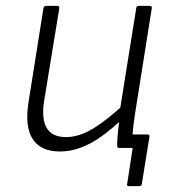

<svg xmlns="http://www.w3.org/2000/svg" viewBox="-20 -504 579 654"><path d="M419 130Q411 130 413 123L432 0H393L431 -46H482Q491 -46 489 -38L463 123Q461 130 455 130ZM184 12Q119 12 91.5 -30Q64 -72 77 -155L128 -476Q130 -484 137 -484H175Q183 -484 182 -476L130 -158Q121 -98 139.5 -67.5Q158 -37 205 -37Q249 -37 297 -66Q345 -95 406 -152L397 -99Q360 -64 325 -39Q290 -14 255 -1Q220 12 184 12ZM386 0Q379 0 379 -7Q379 -29 381.5 -52Q384 -75 387 -99L388 -126L444 -476Q445 -484 452 -484H490Q498 -484 497 -476L440 -117Q436 -91 433 -62.5Q430 -34 428 -7Q428 0 420 0Z"/></svg>

Font: Sofia Sans Light
Style: Italic
Weight: 300
Italic angle: -9°
Version: Version 4.100-B